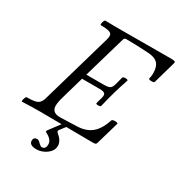

<svg xmlns="http://www.w3.org/2000/svg" viewBox="-200 -805 1078 1150"><g transform="rotate(30 338.5 -230.0)"><path d="M4 3Q0 3 1 -6Q2 -15 6 -24.5Q10 -34 14 -34Q50 -34 70.5 -38.5Q91 -43 101.5 -55.5Q112 -68 118 -91L258 -577Q267 -609 251.5 -619.5Q236 -630 183 -630Q179 -630 180 -639.5Q181 -649 185 -658Q189 -667 193 -667Q225 -666 256.5 -666Q288 -666 319 -666Q401 -666 482.5 -666.5Q564 -667 643 -667Q666 -667 672.5 -664.5Q679 -662 677 -653L633 -498Q632 -493 621.5 -491.5Q611 -490 602 -492Q593 -494 594 -498Q599 -518 599 -536Q599 -583 577.5 -605Q556 -627 506 -629Q454 -632 417 -633Q380 -634 358 -634Q344 -634 341 -623L256 -330H377Q404 -330 417 -336.5Q430 -343 437 -369L451 -422Q453 -427 461.5 -428.5Q470 -430 478.5 -428.5Q487 -427 487 -422Q478 -397 470 -370.5Q462 -344 454 -318Q447 -292 440 -265.5Q433 -239 427 -213Q426 -208 417 -206.5Q408 -205 400.5 -206.5Q393 -208 394 -213L406 -257Q412 -279 403.5 -287.5Q395 -296 368 -296H246L203 -146Q190 -103 190 -78Q190 -30 246 -30L363 -34Q425 -36 463 -68Q501 -100 523 -168Q525 -173 535 -174.5Q545 -176 554.5 -174.5Q564 -173 564 -168L518 -9Q516 -2 511 0.5Q506 3 493 3Q408 3 315.5 1.5Q223 0 128 0Q67 0 4 3ZM220 207Q170 207 170 175Q170 151 195 151Q206 151 219 166Q235 180 240 180Q268 180 268 146Q268 113 223 91Q213 86 219 77L277 0H310L280 39Q271 50 285 61Q322 91 322 125Q322 149 306 167.5Q290 186 266.5 196.5Q243 207 220 207Z"/></g></svg>

Font: Junicode
Style: Italic
Weight: 400
Italic angle: -11°
Designer: Peter S. Baker
Version: Version 2.100; ttfautohint (v1.8.4)